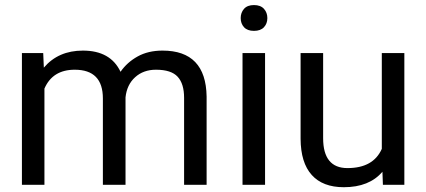

<svg xmlns="http://www.w3.org/2000/svg" viewBox="-20 -741 1710 770"><path d="M153.3 -528.3 155.8 -469.7Q213.9 -538.1 312.5 -538.1Q423.3 -538.1 463.4 -453.1Q489.7 -491.2 532 -514.6Q574.2 -538.1 631.8 -538.1Q805.7 -538.1 808.6 -354V0H718.3V-348.6Q718.3 -405.3 692.4 -433.3Q666.5 -461.4 605.5 -461.4Q555.2 -461.4 522 -431.4Q488.8 -401.4 483.4 -350.6V0H392.6V-346.2Q392.6 -461.4 279.8 -461.4Q190.9 -461.4 158.2 -385.7V0H67.9V-528.3Z M1043 0H952.6V-528.3H1043ZM945.3 -668.5Q945.3 -690.4 958.7 -705.6Q972.2 -720.7 998.5 -720.7Q1024.9 -720.7 1038.6 -705.6Q1052.2 -690.4 1052.2 -668.5Q1052.2 -646.5 1038.6 -631.8Q1024.9 -617.2 998.5 -617.2Q972.2 -617.2 958.7 -631.8Q945.3 -646.5 945.3 -668.5Z M1513.7 -52.2Q1460.9 9.8 1358.9 9.8Q1274.4 9.8 1230.2 -39.3Q1186 -88.4 1185.5 -184.6V-528.3H1275.9V-187Q1275.9 -66.9 1373.5 -66.9Q1477.1 -66.9 1511.2 -144V-528.3H1601.6V0H1515.6Z"/></svg>

Font: SteelSelectRoboto
Style: Roboto-Regular
Weight: 400
Designer: Google
Version: Version 2.137; 2017